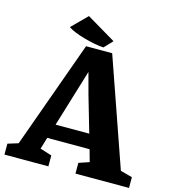

<svg xmlns="http://www.w3.org/2000/svg" viewBox="-133 -1048 1046 1157"><g transform="rotate(15 390.5 -469.0)"><path d="M184 -844 278 -938 460 -830 411 -778Q359 -781 288 -801Q217 -821 184 -844ZM67 -88 308 -758H471L705 -87L779 -67V0H445V-67L510 -89L489 -164H225L203 -91L276 -68V0H2V-68ZM398 -478 362 -612 253 -254H463Z"/></g></svg>

Font: Martel Heavy
Style: Regular
Weight: 900
Designer: Dan Reynolds
Foundry: Dan Reynolds
Version: Version 1.001; ttfautohint (v1.1) -l 5 -r 5 -G 72 -x 0 -D la